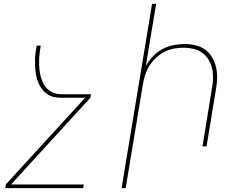

<svg xmlns="http://www.w3.org/2000/svg" viewBox="-20 -755 1240 990"><path d="M409 215H7L10 196L419 -251H297Q279 -251 261.5 -254Q244 -257 230 -265.5Q216 -274 204.5 -286.5Q193 -299 185 -313.5Q177 -328 172 -344.5Q167 -361 164.5 -378Q162 -395 161 -412.5Q160 -430 160.5 -448Q161 -466 163.5 -484Q166 -502 169 -520H190Q187 -504 185 -487.5Q183 -471 182 -455Q181 -439 181.5 -423Q182 -407 184 -391Q186 -375 190 -360Q194 -345 200 -331.5Q206 -318 215.5 -306Q225 -294 238 -285.5Q251 -277 266 -273Q281 -269 297 -269H449L446 -251L37 196H412Z M607 215 764 -735H785L732 -415Q747 -441 768.5 -464Q790 -487 817 -501.5Q844 -516 873 -522Q902 -528 931 -528Q960 -528 987.5 -521.5Q1015 -515 1037 -499.5Q1059 -484 1073 -460.5Q1087 -437 1093.5 -410.5Q1100 -384 1099.5 -355Q1099 -326 1094 -297L1045 0H1024L1073 -300Q1078 -326 1078.5 -352Q1079 -378 1073.5 -402.5Q1068 -427 1055 -448Q1042 -469 1022.5 -483Q1003 -497 978 -503Q953 -509 927 -509Q903 -509 877.5 -504.5Q852 -500 828.5 -488Q805 -476 785 -457.5Q765 -439 751 -417Q737 -395 729 -370.5Q721 -346 717 -321L628 215Z"/></svg>

Font: Iosevka Thin Extended
Style: Italic
Weight: 100
Width: 7
Italic angle: -9°
Monospace: yes
Designer: Belleve Invis
Foundry: Belleve Invis
Version: Version 32.5.0; ttfautohint (v1.8.4)